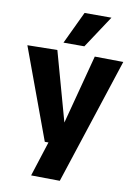

<svg xmlns="http://www.w3.org/2000/svg" viewBox="-106 -855 792 1132"><g transform="rotate(10 290.5 -289.0)"><path d="M162 209 229 0H207L7 -543L186 -546L301 -132L410 -546L581 -544L334 211ZM214 -595 306 -789H467L339 -595Z"/></g></svg>

Font: Georama ExtraCondensed Thin
Style: Bold
Weight: 700
Version: Version 1.001